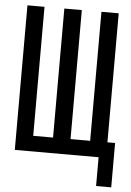

<svg xmlns="http://www.w3.org/2000/svg" viewBox="-56 -736 612 897"><g transform="rotate(5 250.0 -287.5)"><path d="M500 -89V119H429V-89ZM36 -694H116V-89H209V-694H291V-89H383V-694H464V-16H36Z"/></g></svg>

Font: D2Coding ligature
Style: Regular
Weight: 400
Monospace: yes
Designer: Yong-Rak Park; Jeong-Hwan Yoon; Sang-Min Lee;
Foundry: NHN Corporation
Version: Version 1.3.2; Build 20180524